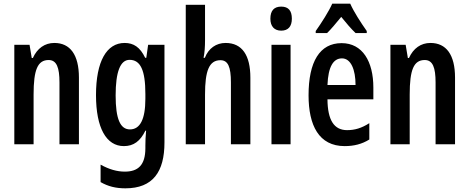

<svg xmlns="http://www.w3.org/2000/svg" viewBox="-20 -786 2555 1046"><path d="M276 -552C224 -552 183 -523 159 -470H153L141 -542H58V0H163V-271C163 -406 185 -459 245 -459C289 -459 304 -417 304 -337V0H410V-363C410 -488 362 -552 276 -552Z M659 -552C561 -552 503 -452 503 -268C503 -89 559 10 655 10C708 10 744 -17 772 -74H776C773 -45 772 -14 772 8V21C772 114 732 149 660 149C618 149 575 137 528 111V206C568 229 610 240 663 240C813 240 876 150 876 -10V-542H787L777 -471H771C743 -529 708 -552 659 -552ZM686 -460C745 -460 772 -404 772 -274V-248C772 -136 743 -81 688 -81C635 -81 610 -138 610 -266C610 -394 635 -460 686 -460Z M1097 -760H992V0H1097V-271C1097 -400 1119 -458 1181 -458C1222 -458 1238 -422 1238 -337V0H1344V-363C1344 -485 1299 -552 1209 -552C1158 -552 1116 -523 1096 -471H1089C1095 -500 1097 -533 1097 -567Z M1512 -750C1473 -750 1453 -728 1453 -684C1453 -642 1475 -619 1512 -619C1550 -619 1570 -642 1570 -684C1570 -727 1552 -750 1512 -750ZM1563 -542H1459V0H1563Z M1888 -766H1790C1772 -725 1732 -662 1700 -617V-606H1762C1783 -626 1810 -659 1839 -694C1867 -659 1893 -629 1917 -606H1978V-617C1945 -664 1908 -721 1888 -766ZM1841 -551C1722 -551 1661 -450 1661 -267C1661 -103 1717 10 1858 10C1908 10 1952 -1 1992 -26V-115C1950 -88 1913 -77 1871 -77C1800 -77 1765 -131 1764 -245H2014V-309C2014 -451 1955 -551 1841 -551ZM1843 -468C1892 -468 1917 -406 1917 -323H1764C1768 -423 1796 -468 1843 -468Z M2325 -552C2273 -552 2232 -523 2208 -470H2202L2190 -542H2107V0H2212V-271C2212 -406 2234 -459 2294 -459C2338 -459 2353 -417 2353 -337V0H2459V-363C2459 -488 2411 -552 2325 -552Z"/></svg>

Font: Noto Sans Display Condensed Medium
Style: Regular
Weight: 500
Width: 3
Designer: Monotype Design Team
Foundry: Monotype Imaging Inc.
Version: Version 1.900